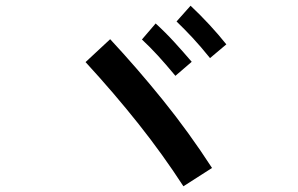

<svg xmlns="http://www.w3.org/2000/svg" viewBox="-20 -755 1040 671"><path d="M714 -552Q681 -593 653 -623Q625 -653 597 -680L646 -735Q680 -703 711.5 -669Q743 -635 771 -600ZM593 -490Q559 -531 531.5 -561Q504 -591 476 -617L524 -673Q558 -642 589.5 -607.5Q621 -573 650 -539ZM721 -168 621 -104Q549 -215 464.5 -321.5Q380 -428 279 -538L365 -618Q459 -517 549.5 -405Q640 -293 721 -168Z"/></svg>

Font: Murecho SemiBold
Style: Regular
Weight: 600
Designer: Neil Summerour
Foundry: Positype
Version: Version 1.010; ttfautohint (v1.8.3)